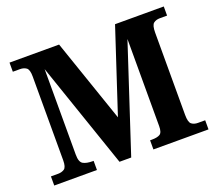

<svg xmlns="http://www.w3.org/2000/svg" viewBox="-119 -881 1190 1048"><g transform="rotate(-20 476.0 -357.0)"><path d="M28 0V-53H70Q91 -53 106 -63Q121 -73 121 -113V-600Q121 -640 106 -650.5Q91 -661 70 -661H28V-714H316L482 -231L641 -714H924V-661H882Q860 -661 845.5 -650Q831 -639 831 -596V-118Q831 -75 845.5 -64Q860 -53 882 -53H924V0H604V-53H614Q646 -53 661.5 -62.5Q677 -72 677 -109V-615L475 0H407L196 -615V-118Q196 -75 215.5 -64Q235 -53 270 -53H276V0Z"/></g></svg>

Font: Noto Serif Bengali
Style: Bold
Weight: 700
Designer: Juan Bruce, Universal Thirst, Indian Type Foundry and the Monotype Design Team.
Foundry: Monotype Imaging Inc.
Version: Version 2.003; ttfautohint (v1.8.4.7-5d5b)